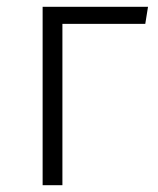

<svg xmlns="http://www.w3.org/2000/svg" viewBox="-20 -543 462 563"><path d="M163 0H105V-523H414L406 -473H163Z"/></svg>

Font: Trujillo Light
Style: Regular
Weight: 300
Designer: Fira Sans original fonts by bBox Type GmbH, Carrois Corporate GbR, & Edenspiekermann AG / Changes by Cristiano Sobral
Foundry: Fira Sans original fonts by bBox Type GmbH, Carrois Corporate GbR, & Edenspiekermann AG / Changes by Cristiano Sobral
Version: Version 4.301;July 28, 2020;FontCreator 13.0.0.2655 64-bit